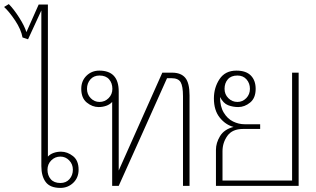

<svg xmlns="http://www.w3.org/2000/svg" viewBox="-84 -908 1545 938"><path d="M118 -97V-857L53 -716L26 -725Q19 -764 -9.5 -807Q-38 -850 -64 -874L-41 -888Q-17 -864 9.5 -822.5Q36 -781 45 -751L105 -886H150V-143Q161 -155 178 -161Q195 -167 214 -167Q245 -167 272.5 -145.5Q300 -124 300 -79Q300 -40 274 -15Q248 10 211 10Q161 10 139.5 -18.5Q118 -47 118 -97ZM272 -79Q272 -106 254 -124.5Q236 -143 211 -143Q185 -143 166.5 -124.5Q148 -106 148 -79Q148 -51 164 -32.5Q180 -14 211 -14Q239 -14 255.5 -33Q272 -52 272 -79Z M464 -410Q452 -397 434.5 -391Q417 -385 398 -385Q367 -385 340 -407Q313 -429 313 -474Q313 -513 338.5 -538Q364 -563 401 -563Q496 -563 496 -461V-75L709 -553H757Q800 -553 821 -528Q842 -503 842 -442V0H810V-438Q810 -487 798.5 -506.5Q787 -526 754 -526H732Q693 -438 612.5 -259Q532 -80 496 0H464ZM465 -474Q465 -502 449 -520.5Q433 -539 402 -539Q374 -539 357.5 -520Q341 -501 341 -474Q341 -447 359 -428.5Q377 -410 402 -410Q428 -410 446.5 -428.5Q465 -447 465 -474Z M971 -176Q971 -210 991 -243Q1011 -276 1057 -288Q1018 -298 989.5 -333.5Q961 -369 961 -427Q961 -480 988.5 -521.5Q1016 -563 1071 -563Q1118 -563 1141.5 -539Q1165 -515 1165 -474Q1165 -429 1138 -407Q1111 -385 1080 -385Q1054 -385 1030.5 -394Q1007 -403 991 -434Q991 -388 1009 -358Q1027 -328 1054.5 -314.5Q1082 -301 1111 -301H1187V-278H1103Q1051 -278 1027 -244.5Q1003 -211 1003 -169V-26H1343V-553H1375V0H971ZM1137 -474Q1137 -501 1120.5 -520Q1104 -539 1076 -539Q1045 -539 1029 -520.5Q1013 -502 1013 -474Q1013 -447 1031.5 -428.5Q1050 -410 1076 -410Q1101 -410 1119 -428.5Q1137 -447 1137 -474Z"/></svg>

Font: Taviraj Thin
Style: Regular
Weight: 250
Designer: Katatrad Team
Foundry: CadsonDemak
Version: Version 1.001